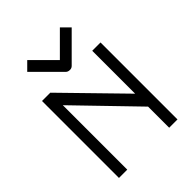

<svg xmlns="http://www.w3.org/2000/svg" viewBox="-213 -905 965 965"><g transform="rotate(-45 270.0 -422.5)"><path d="M60 -50V-597H119L417 -292V-597H476V-50H417V-200L119 -508V-50ZM406 -774 427 -753 290 -616Q282 -608 270 -608Q256 -608 248 -616L111 -753L132 -774L153 -795L269 -679L385 -795Z"/></g></svg>

Font: 3270 Nerd Font Mono
Style: Regular
Weight: 400
Monospace: yes
Version: Version 3.0.1;Nerd Fonts 3.0.0